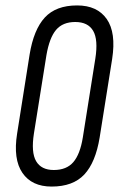

<svg xmlns="http://www.w3.org/2000/svg" viewBox="-20 -681 438 707"><path d="M170 6Q97 6 62.5 -44.5Q28 -95 43 -189L89 -480Q104 -572 145 -616.5Q186 -661 264 -661Q338 -661 373 -611Q408 -561 393 -464L347 -175Q332 -83 290.5 -38.5Q249 6 170 6ZM178 -55Q225 -55 250 -84Q275 -113 285 -175L331 -465Q342 -535 323 -567.5Q304 -600 257 -600Q211 -600 186.5 -571Q162 -542 151 -478L105 -190Q94 -120 113 -87.5Q132 -55 178 -55Z"/></svg>

Font: Sofia Sans Extra Condensed
Style: Italic
Weight: 400
Italic angle: -9°
Designer: Botio Nikoltchev, Ani Petrova
Foundry: lettersoup
Version: Version 4.101; ttfautohint (v1.8.4.7-5d5b)